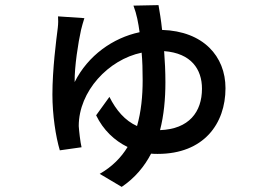

<svg xmlns="http://www.w3.org/2000/svg" viewBox="-20 -643 1040 751"><path d="M600 -623 502 -621C515 -587 521 -553 526 -517C422 -495 324 -426 272 -322C271 -382 286 -477 297 -526C300 -538 305 -557 310 -572L207 -579C208 -568 208 -550 206 -534C200 -487 185 -372 185 -273C185 -194 198 -108 214 -55L299 -67C294 -87 289 -133 288 -150C288 -286 404 -410 534 -437C537 -405 538 -369 538 -329C538 -267 532 -206 516 -150C469 -171 434 -212 408 -264L356 -192C384 -134 428 -93 479 -68C454 -27 419 9 370 37L456 88C508 53 545 8 571 -42C580 -41 588 -41 597 -41C777 -41 862 -159 862 -298C862 -423 775 -521 614 -526C610 -566 604 -599 600 -623ZM627 -321C627 -363 625 -404 622 -443C728 -435 770 -372 770 -296C770 -205 719 -138 606 -134C621 -192 627 -256 627 -321Z"/></svg>

Font: DAIFUKU Sans JP Medium
Style: Regular
Weight: 500
Designer: Original font ‘Source Han Sans JP’ : Ryoko NISHIZUKA  (kana, bopomofo & ideographs); Paul D. Hunt (Latin, Greek & Cyrill
Foundry: Daifuku
Version: Version 1.000